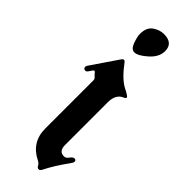

<svg xmlns="http://www.w3.org/2000/svg" viewBox="-242 -718 742 742"><g transform="rotate(45 128.5 -347.0)"><path d="M19.5 0ZM79.1 -637.2Q79.1 -672.4 100.6 -687.5Q122.1 -702.6 145.5 -702.6Q195.3 -702.6 195.3 -658.7Q195.3 -626.5 164.3 -598.9Q133.3 -571.3 114.3 -571.3Q97.2 -571.3 88.1 -596.9Q79.1 -622.6 79.1 -637.2ZM19.5 -397.9Q19.5 -401.9 22.5 -406.2L97.7 -516.6Q102.1 -522.9 106.4 -522.9Q110.8 -522.9 114.7 -517.6Q153.8 -464.8 187 -447.8Q217.3 -432.6 217.3 -427.5Q217.3 -422.4 210 -419.4Q178.2 -406.7 178.2 -363.3V-128.4Q178.2 -94.7 206.5 -94.7Q216.3 -94.7 224.6 -106.4Q232.9 -118.2 241.2 -118.2Q250 -118.2 250 -108.4Q250 -104 242.2 -93.3Q204.6 -41.5 183.6 1Q179.2 9.8 172.1 9.8Q165 9.8 161.1 1.5Q157.2 -6.8 145.5 -12.7Q79.1 -45.9 79.1 -119.6V-383.3Q79.1 -390.1 75.2 -393.6Q66.9 -400.9 60.5 -409.2Q58.6 -412.1 55.7 -412.1Q53.2 -412.1 50.3 -408.2L41 -394.5Q36.1 -387.2 31.2 -387.2Q19.5 -387.2 19.5 -397.9Z"/></g></svg>

Font: UnifrakturMaguntia18
Style: Book
Weight: 400
Designer: j. 'mach' wust, Gerrit Ansmann, Georg Duffner, based on a font by Peter Wiegel, original typeface by Carl Albert Fahrenw
Version: Version 2017-03-19